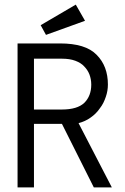

<svg xmlns="http://www.w3.org/2000/svg" viewBox="-20 -811 540 831"><path d="M56 -623V0H127V-275H248L386 0H464L320 -278C339 -283 357 -291 372 -302C388 -313 402 -327 412 -342C424 -357 432 -374 438 -392C444 -409 447 -427 447 -445C447 -498 431 -541 398 -574C366 -607 313 -623 240 -623ZM127 -557H248C271 -557 290 -554 306 -548C322 -542 335 -534 344 -524C354 -514 362 -502 367 -489C372 -476 375 -461 375 -445C375 -412 365 -386 345 -366C325 -347 293 -337 248 -337H127ZM308 -791 156 -702 179 -660 348 -721Z"/></svg>

Font: Inconsolatazi4
Style: Regular
Weight: 400
Designer: Raph Levien, Kirill Tkachev
Foundry: Cyreal
Version: Version 1.013